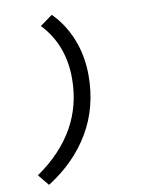

<svg xmlns="http://www.w3.org/2000/svg" viewBox="-98 -795 796 1051"><g transform="rotate(-10 300.0 -270.0)"><path d="M88 187 37 125Q313 -66 313 -365Q313 -552 195 -677L264 -727Q330 -662 367.5 -568.5Q405 -475 405 -366Q405 -189 322.5 -49Q240 91 88 187Z"/></g></svg>

Font: TypoPRO Source Code Pro
Style: Italic
Weight: 600
Italic angle: -11°
Monospace: yes
Designer: Paul D. Hunt, Teo Tuominen
Foundry: Adobe Systems Incorporated
Version: Version 1.030;PS 1.0;hotconv 1.0.84;makeotf.lib2.5.63406